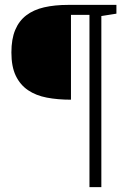

<svg xmlns="http://www.w3.org/2000/svg" viewBox="-20 -691 526 790"><path d="M397 -625V79.1H348.1V-629.9H272V-280.8Q217.8 -280.8 172.9 -289.3Q127.9 -297.9 95.5 -319.8Q63 -341.8 44.9 -379.4Q26.9 -417 26.9 -475.1Q26.9 -530.3 42.5 -567.6Q58.1 -605 88.1 -627.9Q118.2 -650.9 161.6 -660.9Q205.1 -670.9 261.2 -670.9H459V-634.8Z"/></svg>

Font: BabelStone Ogham Special
Style: Regular
Weight: 400
Designer: Andrew West
Foundry: BabelStone
Version: Version 1.02 March 14, 2022